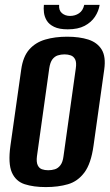

<svg xmlns="http://www.w3.org/2000/svg" viewBox="-20 -749 448 781"><path d="M166.3 12Q116.4 12 80.3 0.3Q44.1 -11.5 28.2 -47.6Q12.4 -83.8 22.4 -156.1L66.3 -466.3Q73.6 -518.8 99 -547.7Q124.4 -576.5 164.1 -588.1Q203.7 -599.7 253 -599.7Q303.2 -599.7 339.5 -588Q375.8 -576.2 393.6 -547.4Q411.3 -518.5 404 -466.3L360.5 -156.8Q350.4 -83.5 323.3 -47.3Q296.2 -11.1 256.5 0.4Q216.9 12 166.3 12ZM176.1 -56.5Q190.4 -56.5 203.4 -60.5Q216.4 -64.6 225.9 -77.2Q235.4 -89.8 238.3 -113.5L288.3 -470.8Q291.9 -495.2 285.7 -507.4Q279.5 -519.6 267.9 -523.7Q256.4 -527.8 242.5 -527.8Q228.2 -527.8 215.2 -523.7Q202.2 -519.6 193 -507.4Q183.9 -495.2 180.3 -470.8L130.3 -113.5Q127.4 -89.8 133.3 -77.2Q139.1 -64.6 150.7 -60.5Q162.2 -56.5 176.1 -56.5ZM255.6 -629.7Q220.7 -629.7 200.1 -639.8Q179.5 -649.8 170.1 -665.4Q160.8 -681 158.8 -698Q156.8 -715.1 158.5 -729.1H220.5Q218.7 -706.7 232 -695.5Q245.3 -684.2 264.8 -684.2Q285.6 -684.2 301.5 -695Q317.4 -705.7 322.6 -729.1H385.3Q381.3 -703.6 366.2 -680.8Q351.1 -658.1 324.2 -643.9Q297.2 -629.7 255.6 -629.7Z"/></svg>

Font: Alumni Sans Thin
Style: Italic
Weight: 100
Italic angle: -8°
Designer: Robert E. Leuschke
Foundry: Robert E. Leuschke
Version: Version 1.016